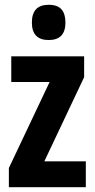

<svg xmlns="http://www.w3.org/2000/svg" viewBox="-20 -781 396 801"><path d="M338 0H17V-80L187 -439H27V-546H331V-459L165 -108H338ZM183 -761Q220 -761 236.5 -742Q253 -723 253 -687Q253 -614 183 -614Q113 -614 113 -687Q113 -761 183 -761Z"/></svg>

Font: Noto Sans Gujarati UI ExtraCondensed
Style: Bold
Weight: 700
Width: 2
Designer: Jelle Bosma - Monotype Design Team, Universal Thirst
Foundry: Monotype Imaging Inc.
Version: Version 2.106; ttfautohint (v1.8.4.7-5d5b)